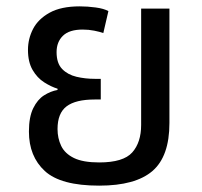

<svg xmlns="http://www.w3.org/2000/svg" viewBox="-20 -575 634 604"><path d="M292 9Q171 9 121 -37Q71 -83 71 -161Q71 -207 84.5 -234.5Q98 -262 118.5 -275Q139 -288 161 -292V-296Q141 -302 119 -316Q97 -330 82.5 -355Q68 -380 68 -418Q68 -453 84 -484Q100 -515 136 -535Q172 -555 231 -555Q255 -555 281 -551.5Q307 -548 321 -540L305 -471Q294 -475 276.5 -478.5Q259 -482 240 -482Q198 -482 178 -462.5Q158 -443 158 -411Q158 -376 175.5 -358Q193 -340 220.5 -333.5Q248 -327 278 -327H297V-262H278Q218 -262 189.5 -240.5Q161 -219 161 -169Q161 -140 172.5 -116Q184 -92 212.5 -78Q241 -64 292 -64Q368 -64 396 -95.5Q424 -127 424 -182V-548H513V-188Q513 -83 459.5 -37Q406 9 292 9Z"/></svg>

Font: Noto Sans Living
Style: Regular
Weight: 400
Designer: Monotype Design Team
Foundry: Monotype Imaging Inc.
Version: Version 2.013; ttfautohint (v1.8.4.7-5d5b)